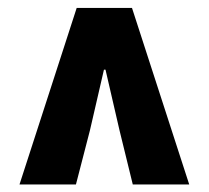

<svg xmlns="http://www.w3.org/2000/svg" viewBox="-20 -790 540 495"><path d="M30.3 -314.5 177.7 -769.5H320.3L467.8 -314.5H322.3L288.1 -454.1L252 -610.4H248L211.9 -454.1L175.8 -314.5Z"/></svg>

Font: Gen Shin Gothic Monospace Heavy
Style: Bold
Weight: 800
Designer: [Source Han Sans]
Ryoko NISHIZUKA  (kana & ideographs); Paul D. Hunt (Latin, Greek & Cyrillic); Wenlong ZHANG  (bopomofo
Version: Version 1.002.20150607